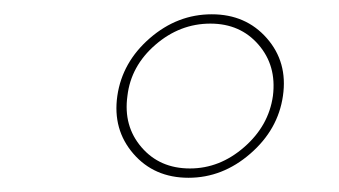

<svg xmlns="http://www.w3.org/2000/svg" viewBox="-20 -689 477 270"><path d="M277.8 -668.9Q325.7 -668.9 355.2 -635.3Q384.8 -601.6 377.9 -554.2Q371.1 -506.8 332 -472.9Q293 -439 245.1 -439Q196.8 -439 167.5 -472.9Q138.2 -506.8 145 -554.2Q151.9 -601.6 190.7 -635.3Q229.5 -668.9 277.8 -668.9ZM159.2 -554.2Q153.3 -511.7 179 -481.9Q204.6 -452.1 247.1 -452.1Q289.1 -452.1 323.5 -482.2Q357.9 -512.2 363.8 -554.2Q369.1 -596.7 343.5 -626.2Q317.9 -655.8 275.9 -655.8Q232.9 -655.8 198.5 -626Q164.1 -596.2 159.2 -554.2Z"/></svg>

Font: Human Sans Thin
Style: Italic
Weight: 100
Italic angle: -8°
Designer: Tim Radville
Foundry: Continuum
Version: Version 1.000;FEAKit 1.0